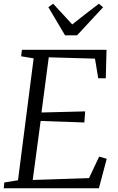

<svg xmlns="http://www.w3.org/2000/svg" viewBox="-20 -1010 634 1030"><path d="M0 0 3 -31 76.5 -43 160.5 -697 93.5 -708 97.5 -743H551.5L547.5 -590H507L489.5 -695.5L241.5 -702.5L202.5 -406.5L437 -412.5L432.5 -353L198 -361L155.5 -44.5L457.5 -54.5L512 -170L552.5 -158L510.5 0ZM329 -820.5 239.5 -971.5 265 -990Q290.5 -962.5 316 -935Q341.5 -907.5 367.5 -879Q401.5 -906.5 437.2 -933.8Q473 -961 510.5 -990L533 -971L393.5 -820.5Z"/></svg>

Font: Merriweather 48pt Light
Style: Italic
Weight: 300
Italic angle: -7.8°
Version: Version 2.101